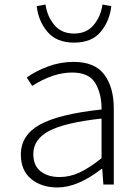

<svg xmlns="http://www.w3.org/2000/svg" viewBox="-20 -814 610 847"><path d="M72 -132Q72 -218 156.5 -264.5Q241 -311 428 -331Q429 -397 401.5 -445.5Q374 -494 298 -494Q214 -494 122 -435L98 -472Q136 -500 191 -520.5Q246 -541 305 -541Q398 -541 440 -485Q482 -429 482 -335V0H436L431 -69H428Q323 13 233 13Q163 13 117.5 -24.5Q72 -62 72 -132ZM428 -116V-291Q265 -273 196 -236Q127 -199 127 -135Q127 -83 159.5 -58Q192 -33 243 -33Q288 -33 331 -53Q374 -73 428 -116ZM142 -787 181 -794Q188 -742 219.5 -704Q251 -666 307 -666Q362 -666 393.5 -704Q425 -742 432 -794L471 -787Q464 -722 424.5 -674Q385 -626 307 -626Q229 -626 189 -674Q149 -722 142 -787Z"/></svg>

Font: Nebula Sans Light
Style: Regular
Weight: 300
Designer: Paul D. Hunt for Adobe (as Source Sans)
Foundry: Nebula Entertainment & Broadcasting LLC
Version: Version 1.010